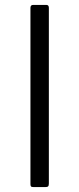

<svg xmlns="http://www.w3.org/2000/svg" viewBox="-20 -762 323 782"><path d="M169 -742Q179 -742 179 -730V-15Q179 -6 176 -3Q173 0 164 0H118Q109 0 106.5 -2.5Q104 -5 104 -12V-730Q104 -742 115 -742Z"/></svg>

Font: Libre Franklin Thin Light
Style: Regular
Weight: 300
Version: Version 3.000